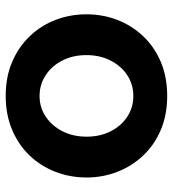

<svg xmlns="http://www.w3.org/2000/svg" viewBox="12 -584 583 646"><g transform="rotate(-90 303.0 -261.5)"><path d="M302.6 10Q238.6 10 187.9 -11.7Q137.2 -33.5 101.6 -71.4Q65.9 -109.4 47.1 -158.3Q28.3 -207.2 28.3 -261.4Q28.3 -316.1 47.1 -365.2Q65.9 -414.4 101.6 -452.1Q137.2 -489.8 188.2 -511.5Q239.2 -533.3 302.9 -533.3Q367 -533.3 417.5 -511.5Q468 -489.8 503.9 -452.1Q539.9 -414.4 558.7 -365.2Q577.4 -316.1 577.4 -261.4Q577.4 -207.2 558.7 -158.3Q539.9 -109.4 504.2 -71.4Q468.5 -33.5 417.8 -11.7Q367 10 302.6 10ZM165.7 -260.9Q165.7 -215.4 184 -179.7Q202.3 -144.1 233.2 -124Q264.1 -103.9 302.6 -103.9Q341.1 -103.9 372.3 -124.2Q403.5 -144.6 421.8 -180.5Q440.1 -216.5 440.1 -261.9Q440.1 -307.3 421.8 -343Q403.5 -378.6 372.2 -399Q341 -419.4 302.6 -419.4Q264.1 -419.4 233.1 -398.7Q202.1 -378 183.9 -342.4Q165.7 -306.8 165.7 -260.9Z"/></g></svg>

Font: Raleway Thin
Style: Regular
Weight: 100
Designer: Matt McInerney, Pablo Impallari, Rodrigo Fuenzalida
Foundry: Matt McInerney, Pablo Impallari, Rodrigo Fuenzalida
Version: Version 4.026